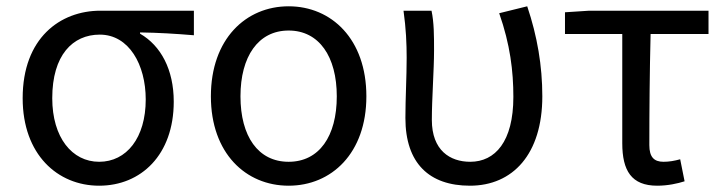

<svg xmlns="http://www.w3.org/2000/svg" viewBox="-20 -577 2300 610"><path d="M295 13C428 13 532 -85 532 -254C532 -356 491 -432 425 -470V-474C485 -473 535 -470 596 -465V-543H299C171 -543 52 -456 52 -265C52 -86 163 13 295 13ZM295 -63C209 -63 146 -140 146 -265C146 -402 211 -467 297 -467C390 -467 443 -371 443 -261C443 -139 382 -63 295 -63Z M897 13C1033 13 1144 -90 1144 -271C1144 -453 1033 -557 897 -557C761 -557 650 -453 650 -271C650 -90 761 13 897 13ZM897 -63C800 -63 744 -144 744 -271C744 -397 800 -480 897 -480C994 -480 1050 -397 1050 -271C1050 -144 994 -63 897 -63Z M1473 13C1609 13 1703 -87 1703 -271C1703 -368 1687 -462 1655 -557L1566 -535C1601 -435 1611 -351 1611 -269C1611 -127 1553 -63 1474 -63C1410 -63 1352 -99 1352 -196C1352 -263 1359 -356 1359 -416C1359 -464 1359 -505 1351 -543H1262C1270 -486 1272 -438 1272 -394C1272 -330 1268 -266 1268 -202C1268 -58 1344 13 1473 13Z M2068 13C2102 13 2133 6 2155 -1L2141 -71C2123 -66 2106 -63 2088 -63C2058 -63 2043 -78 2043 -116C2043 -226 2044 -346 2047 -469H2231V-543H1852L1775 -538V-469H1957V-122C1957 -35 1986 13 2068 13Z"/></svg>

Font: GenYoGothic2 TW R
Style: Regular
Weight: 400
Version: Version 2.100;PS 2.1;hotconv 16.6.51;makeotf.lib2.5.65220 DE